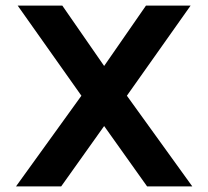

<svg xmlns="http://www.w3.org/2000/svg" viewBox="-20 -664 742 684"><path d="M37 0H198L351 -215L504 0H665L432 -323L659 -644H500L351 -429L202 -644H43L270 -323Z"/></svg>

Font: Kanit Medium
Style: Regular
Weight: 500
Designer: Katatrad Team
Foundry: CadsonDemak
Version: Version 1.000;PS 001.000;hotconv 1.0.88;makeotf.lib2.5.64775